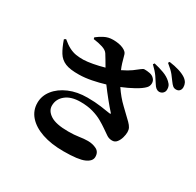

<svg xmlns="http://www.w3.org/2000/svg" viewBox="-190 -1069 1379 1349"><g transform="rotate(30 500.0 -394.5)"><path d="M272.9 -725.1 270 -737.8Q292.5 -755.9 324 -772.5Q355.5 -789.1 393.1 -789.1Q443.8 -789.1 475.8 -774.7Q507.8 -760.3 513.2 -740.2Q522.9 -703.1 531 -677.2Q539.1 -651.4 547.9 -631.8Q592.8 -653.3 620.1 -673.3Q647.5 -693.4 663.1 -706.3Q678.7 -719.2 688 -719.2Q708 -719.7 731.4 -715.3Q754.9 -710.9 769 -694.8Q783.2 -680.2 782.5 -658Q781.7 -635.7 766.1 -620.1Q745.1 -598.1 700 -573Q654.8 -547.9 603 -526.9Q643.6 -466.3 690.9 -421.6Q738.3 -377 772.9 -342.8Q790 -325.7 797.6 -311Q805.2 -296.4 805.2 -276.9Q805.2 -256.8 798.3 -232.4Q791.5 -208 777.3 -189.9Q763.2 -171.9 740.2 -171.9Q713.9 -171.9 694.1 -186Q674.3 -200.2 647.9 -217.8Q624.5 -234.4 592 -252.9Q559.6 -271.5 515.6 -284.2Q471.7 -296.9 414.1 -296.9Q338.4 -296.9 295.2 -262Q252 -227.1 252 -173.8Q252 -131.3 296.9 -102.3Q341.8 -73.2 440.9 -73.2Q491.2 -73.2 527.8 -79.1Q564.5 -85 596.2 -85Q634.3 -85 665.5 -69.3Q696.8 -53.7 696.8 -13.2Q696.8 21.5 649.4 42.7Q602.1 64 481.9 64Q381.8 64 308.3 38.8Q234.9 13.7 194.3 -32.2Q153.8 -78.1 153.8 -140.1Q153.8 -197.3 191.2 -244.4Q228.5 -291.5 293.5 -319.3Q358.4 -347.2 441.9 -347.2Q503.4 -347.2 552 -340.3Q600.6 -333.5 627 -329.1Q647 -325.7 631.8 -340.8Q609.4 -365.2 575.2 -407.5Q541 -449.7 508.8 -493.2Q460.9 -478.5 407.7 -468Q354.5 -457.5 308.1 -457Q235.8 -455.6 196.3 -471.9Q156.7 -488.3 134.3 -524.7Q111.8 -561 91.8 -619.1L105 -627.9Q138.7 -599.6 166.5 -585.4Q194.3 -571.3 221.9 -566.9Q249.5 -562.5 282.2 -563Q313 -564 356.4 -572Q399.9 -580.1 444.8 -592.8Q430.2 -617.7 416.5 -640.9Q402.8 -664.1 393.1 -679.2Q380.4 -698.7 348.4 -709.2Q316.4 -719.7 272.9 -725.1ZM721.2 -779.8 729 -791Q772.5 -781.2 809.8 -767.3Q847.2 -753.4 872.1 -730Q887.2 -716.3 892.6 -702.9Q897.9 -689.5 897 -674.8Q897 -657.7 884.8 -645.8Q872.6 -633.8 854 -633.8Q828.6 -635.3 809.1 -668Q796.4 -689 776.6 -717.5Q756.8 -746.1 721.2 -779.8ZM808.1 -841.8 814.9 -853Q859.9 -847.2 895.8 -835.9Q931.6 -824.7 954.1 -809.1Q972.7 -795.4 980.2 -780.3Q987.8 -765.1 987.8 -747.1Q987.8 -729 977.8 -718Q967.8 -707 950.2 -707Q934.1 -707 923.3 -716.1Q912.6 -725.1 898.9 -744.1Q887.2 -760.7 868.7 -784.4Q850.1 -808.1 808.1 -841.8Z"/></g></svg>

Font: Source Han Serif JP Heavy
Style: Regular
Weight: 900
Designer: Ryoko NISHIZUKA  (kana & ideographs); Frank Grießhammer (Latin, Greek & Cyrillic); Wenlong ZHANG  (bopomofo); Sandoll Co
Foundry: Adobe Systems Incorporated
Version: Version 1.001;PS 1.001;hotconv 16.6.54;makeotf.lib2.5.65590